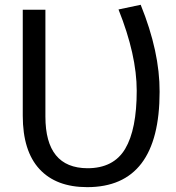

<svg xmlns="http://www.w3.org/2000/svg" viewBox="-20 -772 737 803"><path d="M344.7 10.7Q214.8 10.7 145 -64.9Q75.2 -140.6 75.2 -288.1V-731.4H169.9V-284.2Q169.9 -69.3 345.7 -68.4Q455.1 -68.4 503.4 -149.4Q551.8 -230.5 551.8 -392.6Q551.8 -542 475.6 -732.4L568.4 -752Q648.4 -554.7 647.5 -387.7Q647.5 10.7 344.7 10.7Z"/></svg>

Font: Gen Shin Gothic Regular
Style: Regular
Weight: 400
Designer: [Source Han Sans]
Ryoko NISHIZUKA  (kana & ideographs); Paul D. Hunt (Latin, Greek & Cyrillic); Wenlong ZHANG  (bopomofo
Version: Version 1.002.20150607